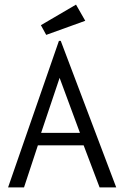

<svg xmlns="http://www.w3.org/2000/svg" viewBox="-20 -811 540 831"><path d="M15 0H84L144 -182H342L411 0H483L243 -634H235ZM326 -236H158L238 -474ZM309 -791 157 -702 180 -660 349 -721Z"/></svg>

Font: Inconsolatazi4
Style: Regular
Weight: 400
Designer: Raph Levien, Kirill Tkachev
Foundry: Cyreal
Version: Version 1.013